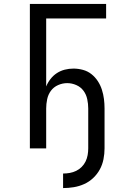

<svg xmlns="http://www.w3.org/2000/svg" viewBox="-20 -755 640 977"><path d="M301 202V128Q318 128 335 125Q352 122 367.5 114.5Q383 107 395.5 94.5Q408 82 415.5 66.5Q423 51 426 34Q429 17 429 0V-203Q429 -226 424 -250Q419 -274 405 -293Q391 -312 368.5 -322Q346 -332 322 -332Q298 -332 275.5 -322Q253 -312 239 -293Q225 -274 220 -250Q215 -226 215 -203V0H132V-735H520V-661H215V-315Q223 -335 237 -353Q251 -371 269.5 -383Q288 -395 309.5 -400.5Q331 -406 354 -406Q378 -406 402 -399.5Q426 -393 445 -378Q464 -363 477.5 -342.5Q491 -322 498.5 -298.5Q506 -275 509 -251Q512 -227 512 -203V0Q512 28 506.5 55.5Q501 83 488 107Q475 131 454.5 150.5Q434 170 408.5 181.5Q383 193 355.5 197.5Q328 202 301 202Z"/></svg>

Font: Bmono
Style: Regular
Weight: 400
Monospace: yes
Designer: Belleve Invis
Foundry: Belleve Invis
Version: Version 11.2.2; ttfautohint (v1.8.2)